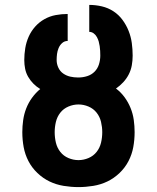

<svg xmlns="http://www.w3.org/2000/svg" viewBox="-20 -755 640 783"><path d="M300 8Q270 8 239.5 3Q209 -2 182 -15Q155 -28 132.5 -49.5Q110 -71 96 -98Q82 -125 76.5 -155Q71 -185 71 -216Q71 -240 74.5 -265Q78 -290 87 -313Q96 -336 110.5 -356Q125 -376 144 -392Q129 -401 116.5 -413.5Q104 -426 95 -441.5Q86 -457 82.5 -474.5Q79 -492 79 -510Q79 -534 83 -558.5Q87 -583 97 -605.5Q107 -628 123.5 -646.5Q140 -665 161.5 -677Q183 -689 207 -693.5Q231 -698 256 -698V-588Q243 -588 233.5 -579.5Q224 -571 219 -559Q214 -547 212.5 -534.5Q211 -522 211 -510Q211 -494 218 -479Q225 -464 238 -455Q251 -446 266.5 -442.5Q282 -439 298 -439Q298 -439 298.5 -439Q299 -439 300 -439Q318 -439 335.5 -444.5Q353 -450 365.5 -462.5Q378 -475 383.5 -492.5Q389 -510 389 -528Q389 -538 388.5 -547.5Q388 -557 386.5 -567Q385 -577 382.5 -586Q380 -595 375 -604Q370 -613 362 -619Q354 -625 344 -625V-735Q370 -735 395.5 -729Q421 -723 442.5 -709Q464 -695 479.5 -674Q495 -653 504.5 -629Q514 -605 517.5 -579.5Q521 -554 521 -528Q521 -508 517.5 -488.5Q514 -469 505 -451.5Q496 -434 482.5 -419.5Q469 -405 453 -394Q473 -379 488 -358.5Q503 -338 512.5 -314.5Q522 -291 525.5 -266Q529 -241 529 -216Q529 -185 523.5 -155Q518 -125 504 -98Q490 -71 467.5 -49.5Q445 -28 418 -15Q391 -2 360.5 3Q330 8 300 8ZM300 -102Q321 -102 341 -110.5Q361 -119 374 -135.5Q387 -152 392 -173Q397 -194 397 -216Q397 -237 392 -258Q387 -279 374 -295.5Q361 -312 341 -320.5Q321 -329 300 -329Q279 -329 259 -320.5Q239 -312 226 -295.5Q213 -279 208 -258Q203 -237 203 -216Q203 -194 208 -173Q213 -152 226 -135.5Q239 -119 259 -110.5Q279 -102 300 -102Z"/></svg>

Font: Iosevka SS04 XBd Ex
Style: Regular
Weight: 800
Width: 7
Monospace: yes
Designer: Belleve Invis
Foundry: Belleve Invis
Version: Version 19.0.0; ttfautohint (v1.8.4)